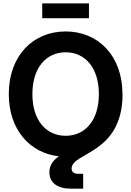

<svg xmlns="http://www.w3.org/2000/svg" viewBox="-20 -928 788 1152"><path d="M374 -113.3C258.8 -113.3 174.3 -203.6 174.3 -363.3C174.3 -523.4 258.8 -614.3 374 -614.3C489.3 -614.3 573.2 -523.4 573.2 -363.3C573.2 -203.6 489.3 -113.3 374 -113.3ZM406.7 204.1H479V114.7H450.2C422.4 114.7 409.7 104 409.7 83C409.7 -14.2 715.3 -3.4 715.3 -363.3H714.8C714.8 -593.8 568.8 -739.3 374 -739.3C178.2 -739.3 32.7 -593.8 32.7 -363.3C32.7 -150.4 158.7 -9.3 333.5 9.8C298.8 33.7 276.4 62.5 276.4 106C276.4 169.4 325.7 204.1 406.7 204.1ZM513.7 -907.7H233.4V-818.8H513.7Z"/></svg>

Font: Raveo Display Display SemiBold
Style: Regular
Weight: 600
Designer: Jakub Foglar, Rasmus Andersson (Inter)
Foundry: Jakubfoglar.com
Version: Version 1.100;Glyphs 3.2.3 (3260)